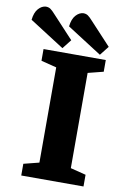

<svg xmlns="http://www.w3.org/2000/svg" viewBox="-152 -915 621 969"><g transform="rotate(10 159.0 -430.5)"><path d="M121 -669 -57 -783Q-53 -821 -35.5 -840.5Q-18 -860 3 -861Q17 -861 27 -854Q37 -847 52 -830L158 -716ZM313 -669 135 -783Q139 -821 156.5 -840.5Q174 -860 195 -861Q209 -861 219 -854Q229 -847 244 -830L350 -716ZM28 0V-60L107 -80V-568L28 -588V-648H347V-588L268 -568V-80L347 -60V0Z"/></g></svg>

Font: Faustina ExtraBold
Style: Regular
Weight: 800
Designer: Alfonso Garcia
Foundry: http://www.omnibus-type.com
Version: Version 1.200